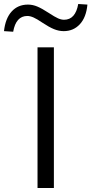

<svg xmlns="http://www.w3.org/2000/svg" viewBox="-101 -942 458 962"><path d="M87 0V-705H169V0ZM-35 -783 -81 -786Q-74 -850 -42.5 -884.5Q-11 -919 39 -919Q63 -919 86.5 -909Q110 -899 142 -878Q174 -857 190 -850Q206 -843 220 -843Q277 -843 291 -922L337 -919Q331 -855 299 -820.5Q267 -786 218 -786Q194 -786 169.5 -796Q145 -806 112 -828Q84 -847 67 -854.5Q50 -862 36 -862Q-21 -862 -35 -783Z"/></svg>

Font: Nunito Sans
Style: Regular
Weight: 400
Designer: Vernon Adams
Foundry: Vernon Adams
Version: Version 3.101; ttfautohint (v1.8.4.7-5d5b);gftools[0.9.27]